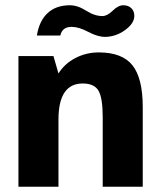

<svg xmlns="http://www.w3.org/2000/svg" viewBox="-20 -709 612 729"><path d="M490 -649Q490 -620 454.5 -594.5Q419 -569 378 -569Q351 -569 315 -588Q279 -607 252 -607Q216 -607 209 -574H120Q129 -630 161 -659.5Q193 -689 245 -689Q275 -689 307 -668.5Q339 -648 369 -648Q387 -648 408 -668.5Q429 -689 448 -689Q467 -689 478.5 -678Q490 -667 490 -649ZM294 -392Q202 -392 202 -255V0H50V-496H183L202 -430Q225 -467 266 -488.5Q307 -510 355 -510Q444 -510 483 -461Q522 -412 522 -302V0H370V-264Q370 -337 354 -364.5Q338 -392 294 -392Z"/></svg>

Font: Atkinson Hyperlegible Pro
Style: Bold
Weight: 700
Designer: Elliott Scott, Megan Eiswerth, Linus Boman, Theodore Petrosky, Jacob Perez
Foundry: Braille Institute
Version: Version 1.5.1